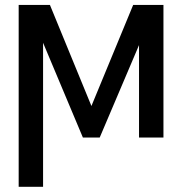

<svg xmlns="http://www.w3.org/2000/svg" viewBox="-20 -550 728 768"><path d="M512.7 -530.3H633.8V0H536.1V-369.6L378.9 0H311.5L152.3 -378.9V197.3H54.7V-530.3H179.7L345.7 -126Z"/></svg>

Font: Pretendard
Style: Regular
Weight: 400
Designer: Base glyphs from Inter by Rasmus Andersson; Hangeul glyphs from Noto Sans CJK(Source Han Sans) by Jang Soo-young and Kan
Foundry: Kil Hyung-jin
Version: Version 1.309